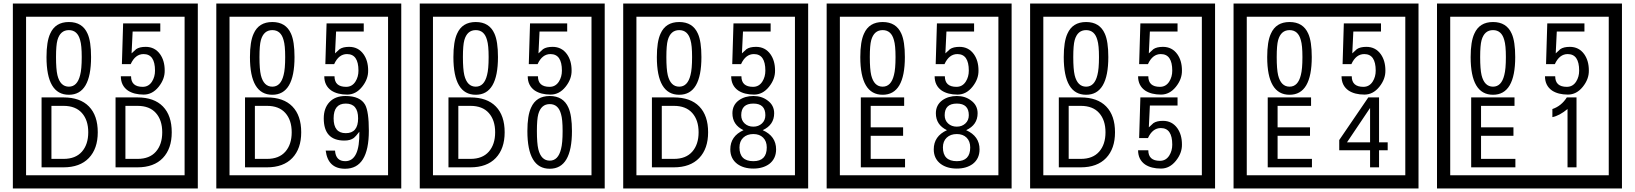

<svg xmlns="http://www.w3.org/2000/svg" viewBox="-20 -980 9280 1090"><path d="M1103 90H53V-960H1103ZM1028 15V-885H128V15ZM497 -656Q497 -442 371 -442Q244 -442 244 -656Q244 -744 265 -789Q294 -855 371 -855Q448 -855 477 -789Q497 -745 497 -656ZM444 -656Q444 -723 435 -752Q420 -809 371 -809Q322 -809 306 -752Q298 -723 298 -656Q298 -587 306 -553Q322 -488 371 -488Q419 -488 435 -554Q444 -587 444 -656ZM915 -580Q916 -531 880.5 -487Q845 -443 796 -443Q741 -443 706 -466Q666 -494 666 -547H724Q724 -487 790 -487Q824 -487 843 -517Q860 -544 860 -579Q860 -673 795 -673Q748 -673 722 -616H672L679 -847H890V-801H733L727 -677Q740 -689 753 -701Q772 -714 807 -714Q859 -714 889 -672Q915 -635 915 -580ZM535 -229Q535 -136 484.5 -83Q434 -30 340 -30H216V-427H340Q435 -427 485 -375.5Q535 -324 535 -229ZM481 -229Q481 -298 445 -338.5Q409 -379 341 -379H272V-78H341Q409 -78 445 -119Q481 -160 481 -229ZM955 -229Q955 -136 904.5 -83Q854 -30 760 -30H636V-427H760Q855 -427 905 -375.5Q955 -324 955 -229ZM901 -229Q901 -298 865 -338.5Q829 -379 761 -379H692V-78H761Q829 -78 865 -119Q901 -160 901 -229Z M2258 90H1208V-960H2258ZM2183 15V-885H1283V15ZM1652 -656Q1652 -442 1526 -442Q1399 -442 1399 -656Q1399 -744 1420 -789Q1449 -855 1526 -855Q1603 -855 1632 -789Q1652 -745 1652 -656ZM1599 -656Q1599 -723 1590 -752Q1575 -809 1526 -809Q1477 -809 1461 -752Q1453 -723 1453 -656Q1453 -587 1461 -553Q1477 -488 1526 -488Q1574 -488 1590 -554Q1599 -587 1599 -656ZM2070 -580Q2071 -531 2035.5 -487Q2000 -443 1951 -443Q1896 -443 1861 -466Q1821 -494 1821 -547H1879Q1879 -487 1945 -487Q1979 -487 1998 -517Q2015 -544 2015 -579Q2015 -673 1950 -673Q1903 -673 1877 -616H1827L1834 -847H2045V-801H1888L1882 -677Q1895 -689 1908 -701Q1927 -714 1962 -714Q2014 -714 2044 -672Q2070 -635 2070 -580ZM1690 -229Q1690 -136 1639.5 -83Q1589 -30 1495 -30H1371V-427H1495Q1590 -427 1640 -375.5Q1690 -324 1690 -229ZM1636 -229Q1636 -298 1600 -338.5Q1564 -379 1496 -379H1427V-78H1496Q1564 -78 1600 -119Q1636 -160 1636 -229ZM2074 -238Q2074 -22 1939 -22Q1842 -22 1829 -125H1882Q1886 -65 1940 -65Q2023 -65 2020 -232Q1999 -205 1989 -197Q1969 -182 1935 -182Q1818 -182 1818 -308Q1818 -366 1850.5 -400.5Q1883 -435 1941 -435Q2025 -435 2053 -385Q2074 -346 2074 -238ZM2013 -308Q2013 -392 1943 -392Q1874 -392 1874 -308Q1874 -224 1943 -224Q2013 -224 2013 -308Z M3413 90H2363V-960H3413ZM3338 15V-885H2438V15ZM2807 -656Q2807 -442 2681 -442Q2554 -442 2554 -656Q2554 -744 2575 -789Q2604 -855 2681 -855Q2758 -855 2787 -789Q2807 -745 2807 -656ZM2754 -656Q2754 -723 2745 -752Q2730 -809 2681 -809Q2632 -809 2616 -752Q2608 -723 2608 -656Q2608 -587 2616 -553Q2632 -488 2681 -488Q2729 -488 2745 -554Q2754 -587 2754 -656ZM3225 -580Q3226 -531 3190.5 -487Q3155 -443 3106 -443Q3051 -443 3016 -466Q2976 -494 2976 -547H3034Q3034 -487 3100 -487Q3134 -487 3153 -517Q3170 -544 3170 -579Q3170 -673 3105 -673Q3058 -673 3032 -616H2982L2989 -847H3200V-801H3043L3037 -677Q3050 -689 3063 -701Q3082 -714 3117 -714Q3169 -714 3199 -672Q3225 -635 3225 -580ZM2845 -229Q2845 -136 2794.5 -83Q2744 -30 2650 -30H2526V-427H2650Q2745 -427 2795 -375.5Q2845 -324 2845 -229ZM2791 -229Q2791 -298 2755 -338.5Q2719 -379 2651 -379H2582V-78H2651Q2719 -78 2755 -119Q2791 -160 2791 -229ZM3227 -236Q3227 -22 3101 -22Q2974 -22 2974 -236Q2974 -324 2995 -369Q3024 -435 3101 -435Q3178 -435 3207 -369Q3227 -325 3227 -236ZM3174 -236Q3174 -303 3165 -332Q3150 -389 3101 -389Q3052 -389 3036 -332Q3028 -303 3028 -236Q3028 -167 3036 -133Q3052 -68 3101 -68Q3149 -68 3165 -134Q3174 -167 3174 -236Z M4568 90H3518V-960H4568ZM4493 15V-885H3593V15ZM3962 -656Q3962 -442 3836 -442Q3709 -442 3709 -656Q3709 -744 3730 -789Q3759 -855 3836 -855Q3913 -855 3942 -789Q3962 -745 3962 -656ZM3909 -656Q3909 -723 3900 -752Q3885 -809 3836 -809Q3787 -809 3771 -752Q3763 -723 3763 -656Q3763 -587 3771 -553Q3787 -488 3836 -488Q3884 -488 3900 -554Q3909 -587 3909 -656ZM4380 -580Q4381 -531 4345.5 -487Q4310 -443 4261 -443Q4206 -443 4171 -466Q4131 -494 4131 -547H4189Q4189 -487 4255 -487Q4289 -487 4308 -517Q4325 -544 4325 -579Q4325 -673 4260 -673Q4213 -673 4187 -616H4137L4144 -847H4355V-801H4198L4192 -677Q4205 -689 4218 -701Q4237 -714 4272 -714Q4324 -714 4354 -672Q4380 -635 4380 -580ZM4000 -229Q4000 -136 3949.5 -83Q3899 -30 3805 -30H3681V-427H3805Q3900 -427 3950 -375.5Q4000 -324 4000 -229ZM3946 -229Q3946 -298 3910 -338.5Q3874 -379 3806 -379H3737V-78H3806Q3874 -78 3910 -119Q3946 -160 3946 -229ZM4386 -132Q4386 -79 4347 -49Q4311 -23 4257 -23Q4202 -23 4166 -49Q4126 -79 4126 -132Q4126 -207 4201 -241Q4138 -271 4138 -337Q4138 -384 4175 -411Q4209 -435 4257 -435Q4304 -435 4337 -410Q4375 -383 4375 -337Q4375 -271 4310 -241Q4386 -207 4386 -132ZM4325 -326Q4325 -392 4257 -392Q4188 -392 4188 -326Q4188 -297 4207.5 -279Q4227 -261 4257 -261Q4286 -261 4305.5 -279Q4325 -297 4325 -326ZM4333 -143Q4333 -178 4312.5 -198.5Q4292 -219 4257 -219Q4221 -219 4199.5 -198.5Q4178 -178 4178 -143Q4178 -65 4257 -65Q4333 -65 4333 -143Z M5723 90H4673V-960H5723ZM5648 15V-885H4748V15ZM5117 -656Q5117 -442 4991 -442Q4864 -442 4864 -656Q4864 -744 4885 -789Q4914 -855 4991 -855Q5068 -855 5097 -789Q5117 -745 5117 -656ZM5064 -656Q5064 -723 5055 -752Q5040 -809 4991 -809Q4942 -809 4926 -752Q4918 -723 4918 -656Q4918 -587 4926 -553Q4942 -488 4991 -488Q5039 -488 5055 -554Q5064 -587 5064 -656ZM5535 -580Q5536 -531 5500.5 -487Q5465 -443 5416 -443Q5361 -443 5326 -466Q5286 -494 5286 -547H5344Q5344 -487 5410 -487Q5444 -487 5463 -517Q5480 -544 5480 -579Q5480 -673 5415 -673Q5368 -673 5342 -616H5292L5299 -847H5510V-801H5353L5347 -677Q5360 -689 5373 -701Q5392 -714 5427 -714Q5479 -714 5509 -672Q5535 -635 5535 -580ZM5118 -30H4867V-427H5113V-379H4923V-257H5107V-209H4923V-78H5118ZM5541 -132Q5541 -79 5502 -49Q5466 -23 5412 -23Q5357 -23 5321 -49Q5281 -79 5281 -132Q5281 -207 5356 -241Q5293 -271 5293 -337Q5293 -384 5330 -411Q5364 -435 5412 -435Q5459 -435 5492 -410Q5530 -383 5530 -337Q5530 -271 5465 -241Q5541 -207 5541 -132ZM5480 -326Q5480 -392 5412 -392Q5343 -392 5343 -326Q5343 -297 5362.5 -279Q5382 -261 5412 -261Q5441 -261 5460.5 -279Q5480 -297 5480 -326ZM5488 -143Q5488 -178 5467.5 -198.5Q5447 -219 5412 -219Q5376 -219 5354.5 -198.5Q5333 -178 5333 -143Q5333 -65 5412 -65Q5488 -65 5488 -143Z M6878 90H5828V-960H6878ZM6803 15V-885H5903V15ZM6272 -656Q6272 -442 6146 -442Q6019 -442 6019 -656Q6019 -744 6040 -789Q6069 -855 6146 -855Q6223 -855 6252 -789Q6272 -745 6272 -656ZM6219 -656Q6219 -723 6210 -752Q6195 -809 6146 -809Q6097 -809 6081 -752Q6073 -723 6073 -656Q6073 -587 6081 -553Q6097 -488 6146 -488Q6194 -488 6210 -554Q6219 -587 6219 -656ZM6690 -580Q6691 -531 6655.5 -487Q6620 -443 6571 -443Q6516 -443 6481 -466Q6441 -494 6441 -547H6499Q6499 -487 6565 -487Q6599 -487 6618 -517Q6635 -544 6635 -579Q6635 -673 6570 -673Q6523 -673 6497 -616H6447L6454 -847H6665V-801H6508L6502 -677Q6515 -689 6528 -701Q6547 -714 6582 -714Q6634 -714 6664 -672Q6690 -635 6690 -580ZM6310 -229Q6310 -136 6259.5 -83Q6209 -30 6115 -30H5991V-427H6115Q6210 -427 6260 -375.5Q6310 -324 6310 -229ZM6256 -229Q6256 -298 6220 -338.5Q6184 -379 6116 -379H6047V-78H6116Q6184 -78 6220 -119Q6256 -160 6256 -229ZM6690 -160Q6691 -111 6655.5 -67Q6620 -23 6571 -23Q6516 -23 6481 -46Q6441 -74 6441 -127H6499Q6499 -67 6565 -67Q6599 -67 6618 -97Q6635 -124 6635 -159Q6635 -253 6570 -253Q6523 -253 6497 -196H6447L6454 -427H6665V-381H6508L6502 -257Q6515 -269 6528 -281Q6547 -294 6582 -294Q6634 -294 6664 -252Q6690 -215 6690 -160Z M8033 90H6983V-960H8033ZM7958 15V-885H7058V15ZM7427 -656Q7427 -442 7301 -442Q7174 -442 7174 -656Q7174 -744 7195 -789Q7224 -855 7301 -855Q7378 -855 7407 -789Q7427 -745 7427 -656ZM7374 -656Q7374 -723 7365 -752Q7350 -809 7301 -809Q7252 -809 7236 -752Q7228 -723 7228 -656Q7228 -587 7236 -553Q7252 -488 7301 -488Q7349 -488 7365 -554Q7374 -587 7374 -656ZM7845 -580Q7846 -531 7810.5 -487Q7775 -443 7726 -443Q7671 -443 7636 -466Q7596 -494 7596 -547H7654Q7654 -487 7720 -487Q7754 -487 7773 -517Q7790 -544 7790 -579Q7790 -673 7725 -673Q7678 -673 7652 -616H7602L7609 -847H7820V-801H7663L7657 -677Q7670 -689 7683 -701Q7702 -714 7737 -714Q7789 -714 7819 -672Q7845 -635 7845 -580ZM7428 -30H7177V-427H7423V-379H7233V-257H7417V-209H7233V-78H7428ZM7858 -127H7809V-30H7758V-127H7583V-185L7748 -427H7809V-172H7858ZM7758 -172V-367L7627 -172Z M9188 90H8138V-960H9188ZM9113 15V-885H8213V15ZM8582 -656Q8582 -442 8456 -442Q8329 -442 8329 -656Q8329 -744 8350 -789Q8379 -855 8456 -855Q8533 -855 8562 -789Q8582 -745 8582 -656ZM8529 -656Q8529 -723 8520 -752Q8505 -809 8456 -809Q8407 -809 8391 -752Q8383 -723 8383 -656Q8383 -587 8391 -553Q8407 -488 8456 -488Q8504 -488 8520 -554Q8529 -587 8529 -656ZM9000 -580Q9001 -531 8965.5 -487Q8930 -443 8881 -443Q8826 -443 8791 -466Q8751 -494 8751 -547H8809Q8809 -487 8875 -487Q8909 -487 8928 -517Q8945 -544 8945 -579Q8945 -673 8880 -673Q8833 -673 8807 -616H8757L8764 -847H8975V-801H8818L8812 -677Q8825 -689 8838 -701Q8857 -714 8892 -714Q8944 -714 8974 -672Q9000 -635 9000 -580ZM8583 -30H8332V-427H8578V-379H8388V-257H8572V-209H8388V-78H8583ZM8930 -30H8879V-361Q8833 -323 8793 -315V-361Q8844 -378 8875 -427H8930Z"/></svg>

Font: Unicode BMP Fallback SIL
Style: Regular
Weight: 400
Foundry: NRSI, SIL International
Version: Version 5.1 Based on Unicode 5.1